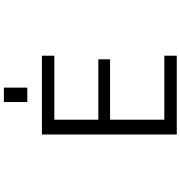

<svg xmlns="http://www.w3.org/2000/svg" viewBox="11 -988 977 1040"><g transform="rotate(-90 500.0 -468.5)"><path d="M371.1 -663.1V-424.8H698.2V-361.3H371.1V-67.4H717.8V0H291V-730.5H717.8V-663.1ZM466.8 -809.6V-936.5H544.9V-809.6Z"/></g></svg>

Font: GenEi Gothic M SemiLight
Style: Regular
Weight: 350
Designer: o_tamon (Modified); [Source Han Sans]
Ryoko NISHIZUKA  (kana & ideographs); Paul D. Hunt (Latin, Greek & Cyrillic); Wenl
Version: Version 1.1a;Original Version 1.004